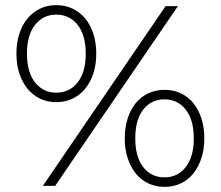

<svg xmlns="http://www.w3.org/2000/svg" viewBox="-20 -724 860 748"><path d="M147 0 625 -700H673L195 0ZM199 -326Q165 -326 136.5 -339.5Q108 -353 87.5 -378Q67 -403 55.5 -437.5Q44 -472 44 -515Q44 -558 55.5 -593Q67 -628 87.5 -652.5Q108 -677 136.5 -690.5Q165 -704 199 -704Q234 -704 262.5 -690.5Q291 -677 311.5 -652.5Q332 -628 343.5 -593Q355 -558 355 -515Q355 -472 343.5 -437.5Q332 -403 311.5 -378Q291 -353 262.5 -339.5Q234 -326 199 -326ZM199 -363Q251 -363 282.5 -403Q314 -443 314 -515Q314 -587 282.5 -627Q251 -667 199 -667Q148 -667 116.5 -627Q85 -587 85 -515Q85 -443 116.5 -403Q148 -363 199 -363ZM621 4Q587 4 558 -9.5Q529 -23 509 -48Q489 -73 477.5 -107.5Q466 -142 466 -185Q466 -228 477.5 -263Q489 -298 509 -322.5Q529 -347 558 -360.5Q587 -374 621 -374Q656 -374 684.5 -360.5Q713 -347 733 -322.5Q753 -298 764.5 -263Q776 -228 776 -185Q776 -142 764.5 -107.5Q753 -73 733 -48Q713 -23 684.5 -9.5Q656 4 621 4ZM621 -33Q672 -33 703.5 -73Q735 -113 735 -185Q735 -257 703.5 -297Q672 -337 621 -337Q569 -337 538 -297Q507 -257 507 -185Q507 -113 538 -73Q569 -33 621 -33Z"/></svg>

Font: Montserrat-Alt1 Light
Style: Regular
Weight: 300
Designer: Differentunic
Foundry: Differentunic
Version: Version 7.222